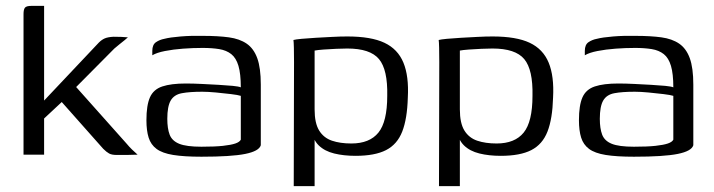

<svg xmlns="http://www.w3.org/2000/svg" viewBox="-20 -526 2429 653"><path d="M60 0V-478Q60 -494 65 -500Q70 -506 87 -506H130V-184L316 -381Q326 -391 336.5 -395.5Q347 -400 366 -401Q381 -401 393 -400.5Q405 -400 415 -399Q412 -396 404 -389.5Q396 -383 386.5 -375.5Q377 -368 369 -361L239 -230L411 -37Q420 -26 429.5 -17Q439 -8 448 0Q429 1 411 1Q393 1 377 1Q360 1 351 -4Q342 -9 331 -20L190 -179L130 -123V0Z M665 7Q606 7 569 1Q532 -5 512.5 -19.5Q493 -34 485.5 -58Q478 -82 478 -117Q478 -168 490 -195Q502 -222 532 -232Q562 -242 612 -242Q637 -242 666.5 -240.5Q696 -239 723.5 -237.5Q751 -236 771.5 -234Q792 -232 799 -229Q799 -275 791 -302Q783 -329 766.5 -342Q750 -355 725.5 -359Q701 -363 669 -363Q636 -363 602.5 -360.5Q569 -358 541 -352.5Q513 -347 498 -338V-353Q498 -374 510.5 -382.5Q523 -391 539 -394Q558 -399 594.5 -402Q631 -405 671 -404Q722 -404 758.5 -399Q795 -394 819 -377.5Q843 -361 855 -328Q867 -295 867 -238V-32Q861 -12 814 -2.5Q767 7 665 7ZM665 -27Q711 -27 738.5 -30Q766 -33 780.5 -38Q795 -43 799 -51V-200Q790 -203 765.5 -206Q741 -209 714 -211.5Q687 -214 668 -214Q625 -214 598.5 -209Q572 -204 560.5 -184Q549 -164 549 -122Q549 -89 557 -68Q565 -47 589.5 -37Q614 -27 665 -27Z M979 107 980 -315Q980 -343 979.5 -363.5Q979 -384 978 -390Q985 -392 1006 -394Q1027 -396 1054 -397.5Q1081 -399 1109.5 -400.5Q1138 -402 1161 -402Q1242 -402 1287.5 -380.5Q1333 -359 1352 -313Q1371 -267 1367 -194Q1365 -122 1348 -78.5Q1331 -35 1293 -15.5Q1255 4 1189 4Q1149 4 1116.5 -4Q1084 -12 1064 -31.5Q1044 -51 1038 -88L1050 -99V107ZM1175 -38Q1237 -38 1267 -75Q1297 -112 1297 -200Q1299 -289 1269 -325Q1239 -361 1161 -361Q1146 -361 1123.5 -360Q1101 -359 1080.5 -357.5Q1060 -356 1050 -354V-154Q1050 -107 1065.5 -82Q1081 -57 1109 -47.5Q1137 -38 1175 -38Z M1473 107 1474 -315Q1474 -343 1473.5 -363.5Q1473 -384 1472 -390Q1479 -392 1500 -394Q1521 -396 1548 -397.5Q1575 -399 1603.5 -400.5Q1632 -402 1655 -402Q1736 -402 1781.5 -380.5Q1827 -359 1846 -313Q1865 -267 1861 -194Q1859 -122 1842 -78.5Q1825 -35 1787 -15.5Q1749 4 1683 4Q1643 4 1610.5 -4Q1578 -12 1558 -31.5Q1538 -51 1532 -88L1544 -99V107ZM1669 -38Q1731 -38 1761 -75Q1791 -112 1791 -200Q1793 -289 1763 -325Q1733 -361 1655 -361Q1640 -361 1617.5 -360Q1595 -359 1574.5 -357.5Q1554 -356 1544 -354V-154Q1544 -107 1559.5 -82Q1575 -57 1603 -47.5Q1631 -38 1669 -38Z M2136 7Q2077 7 2040 1Q2003 -5 1983.5 -19.5Q1964 -34 1956.5 -58Q1949 -82 1949 -117Q1949 -168 1961 -195Q1973 -222 2003 -232Q2033 -242 2083 -242Q2108 -242 2137.5 -240.5Q2167 -239 2194.5 -237.5Q2222 -236 2242.5 -234Q2263 -232 2270 -229Q2270 -275 2262 -302Q2254 -329 2237.5 -342Q2221 -355 2196.5 -359Q2172 -363 2140 -363Q2107 -363 2073.5 -360.5Q2040 -358 2012 -352.5Q1984 -347 1969 -338V-353Q1969 -374 1981.5 -382.5Q1994 -391 2010 -394Q2029 -399 2065.5 -402Q2102 -405 2142 -404Q2193 -404 2229.5 -399Q2266 -394 2290 -377.5Q2314 -361 2326 -328Q2338 -295 2338 -238V-32Q2332 -12 2285 -2.5Q2238 7 2136 7ZM2136 -27Q2182 -27 2209.5 -30Q2237 -33 2251.5 -38Q2266 -43 2270 -51V-200Q2261 -203 2236.5 -206Q2212 -209 2185 -211.5Q2158 -214 2139 -214Q2096 -214 2069.5 -209Q2043 -204 2031.5 -184Q2020 -164 2020 -122Q2020 -89 2028 -68Q2036 -47 2060.5 -37Q2085 -27 2136 -27Z"/></svg>

Font: Genos Thin
Style: Regular
Weight: 400
Version: Version 1.010